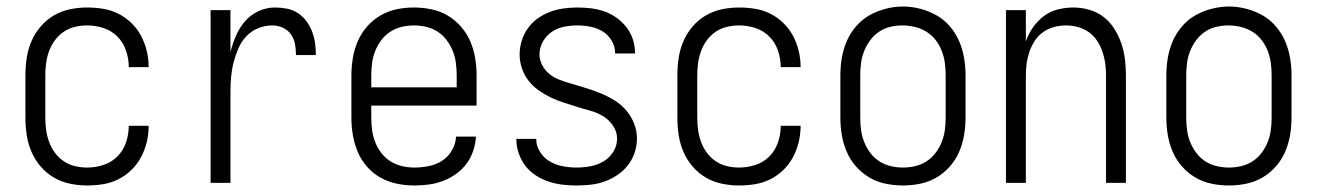

<svg xmlns="http://www.w3.org/2000/svg" viewBox="-20 -561 4040 589"><path d="M247 8Q221 8 194.5 2.5Q168 -3 145 -16.5Q122 -30 104.5 -50.5Q87 -71 76.5 -95.5Q66 -120 62 -146.5Q58 -173 58 -200V-330Q58 -357 62 -383.5Q66 -410 76.5 -434.5Q87 -459 104.5 -479.5Q122 -500 145 -513.5Q168 -527 194.5 -532.5Q221 -538 247 -538Q272 -538 296.5 -534Q321 -530 343 -519Q365 -508 383 -490.5Q401 -473 412.5 -451.5Q424 -430 430 -405.5Q436 -381 436 -356Q436 -356 436 -355.5Q436 -355 436 -355H375Q375 -355 375 -355.5Q375 -356 375 -356Q375 -381 366.5 -406Q358 -431 340 -449Q322 -467 297.5 -475Q273 -483 247 -483Q228 -483 209.5 -478.5Q191 -474 175.5 -463.5Q160 -453 148.5 -437.5Q137 -422 130.5 -404Q124 -386 121.5 -367.5Q119 -349 119 -330V-200Q119 -181 121.5 -162.5Q124 -144 130.5 -126Q137 -108 148.5 -92.5Q160 -77 175.5 -66.5Q191 -56 209.5 -51.5Q228 -47 247 -47Q273 -47 297.5 -55Q322 -63 340 -81Q358 -99 366.5 -124Q375 -149 375 -174Q375 -174 375 -174.5Q375 -175 375 -175H436Q436 -175 436 -174.5Q436 -174 436 -174Q436 -149 430 -124.5Q424 -100 412.5 -78.5Q401 -57 383 -39.5Q365 -22 343 -11Q321 0 296.5 4Q272 8 247 8Z M626 0V-530H687V-401Q693 -426 703.5 -450.5Q714 -475 731 -495Q748 -515 772.5 -526.5Q797 -538 823 -538Q842 -538 860 -534.5Q878 -531 893.5 -521Q909 -511 920 -496Q931 -481 937.5 -464Q944 -447 946.5 -429Q949 -411 949 -392H888Q888 -409 885 -425.5Q882 -442 872.5 -455.5Q863 -469 847.5 -476Q832 -483 816 -483Q793 -483 772 -474.5Q751 -466 735.5 -449.5Q720 -433 711 -412Q702 -391 696.5 -369.5Q691 -348 689 -325.5Q687 -303 687 -281V0Z M1251 8Q1224 8 1197.5 2.5Q1171 -3 1147.5 -16Q1124 -29 1106 -49.5Q1088 -70 1077.5 -95Q1067 -120 1062.5 -146.5Q1058 -173 1058 -200V-330Q1058 -357 1062.5 -383.5Q1067 -410 1077.5 -434.5Q1088 -459 1106 -479.5Q1124 -500 1147 -513.5Q1170 -527 1196.5 -532.5Q1223 -538 1250 -538Q1277 -538 1303.5 -532.5Q1330 -527 1353 -513.5Q1376 -500 1394 -479.5Q1412 -459 1422.5 -434.5Q1433 -410 1437.5 -383.5Q1442 -357 1442 -330V-237H1119V-200Q1119 -181 1121.5 -162Q1124 -143 1131 -125Q1138 -107 1150 -91.5Q1162 -76 1178 -66Q1194 -56 1213 -51.5Q1232 -47 1251 -47Q1273 -47 1295.5 -51.5Q1318 -56 1336.5 -68Q1355 -80 1366.5 -100Q1378 -120 1379 -142H1440Q1439 -120 1431.5 -98Q1424 -76 1410.5 -58Q1397 -40 1378.5 -27Q1360 -14 1339 -6Q1318 2 1296 5Q1274 8 1251 8ZM1381 -293V-330Q1381 -349 1378.5 -368Q1376 -387 1369 -404.5Q1362 -422 1350.5 -437.5Q1339 -453 1323 -463.5Q1307 -474 1288 -478.5Q1269 -483 1250 -483Q1231 -483 1212 -478.5Q1193 -474 1177 -463.5Q1161 -453 1149.5 -437.5Q1138 -422 1131 -404.5Q1124 -387 1121.5 -368Q1119 -349 1119 -330V-293Z M1749 8Q1727 8 1705.5 5.5Q1684 3 1663 -4Q1642 -11 1623.5 -23Q1605 -35 1592 -52Q1579 -69 1571.5 -90Q1564 -111 1564 -133Q1564 -133 1564 -133.5Q1564 -134 1564 -135H1625Q1625 -135 1625 -134.5Q1625 -134 1625 -134Q1625 -113 1637 -94.5Q1649 -76 1667 -65.5Q1685 -55 1706.5 -51Q1728 -47 1749 -47Q1770 -47 1791.5 -51Q1813 -55 1831.5 -66Q1850 -77 1861.5 -95.5Q1873 -114 1873 -136Q1873 -157 1860.5 -175.5Q1848 -194 1829.5 -205Q1811 -216 1790.5 -221.5Q1770 -227 1749.5 -233.5Q1729 -240 1708.5 -246.5Q1688 -253 1668.5 -262.5Q1649 -272 1631.5 -284.5Q1614 -297 1601 -314Q1588 -331 1581 -352Q1574 -373 1574 -394Q1574 -415 1580.5 -436Q1587 -457 1599.5 -474.5Q1612 -492 1629.5 -504.5Q1647 -517 1667 -524.5Q1687 -532 1708.5 -535Q1730 -538 1751 -538Q1772 -538 1793 -535.5Q1814 -533 1834 -526Q1854 -519 1871.5 -506.5Q1889 -494 1902 -477Q1915 -460 1921.5 -440Q1928 -420 1928 -399Q1928 -398 1928 -397.5Q1928 -397 1928 -397H1867Q1867 -397 1867 -397Q1867 -397 1867 -398Q1867 -418 1856.5 -436Q1846 -454 1829 -464.5Q1812 -475 1791.5 -479Q1771 -483 1751 -483Q1731 -483 1710.5 -479Q1690 -475 1673 -463.5Q1656 -452 1645.5 -433.5Q1635 -415 1635 -394Q1635 -377 1643.5 -361Q1652 -345 1665.5 -334Q1679 -323 1696 -316.5Q1713 -310 1730 -305H1731Q1754 -298 1777 -291Q1800 -284 1822 -275Q1844 -266 1864.5 -253.5Q1885 -241 1900.5 -223Q1916 -205 1925 -182.5Q1934 -160 1934 -136Q1934 -114 1927 -93Q1920 -72 1906.5 -54.5Q1893 -37 1874.5 -24.5Q1856 -12 1835.5 -4.5Q1815 3 1793 5.5Q1771 8 1749 8Z M2247 8Q2221 8 2194.5 2.5Q2168 -3 2145 -16.5Q2122 -30 2104.5 -50.5Q2087 -71 2076.5 -95.5Q2066 -120 2062 -146.5Q2058 -173 2058 -200V-330Q2058 -357 2062 -383.5Q2066 -410 2076.5 -434.5Q2087 -459 2104.5 -479.5Q2122 -500 2145 -513.5Q2168 -527 2194.5 -532.5Q2221 -538 2247 -538Q2272 -538 2296.5 -534Q2321 -530 2343 -519Q2365 -508 2383 -490.5Q2401 -473 2412.5 -451.5Q2424 -430 2430 -405.5Q2436 -381 2436 -356Q2436 -356 2436 -355.5Q2436 -355 2436 -355H2375Q2375 -355 2375 -355.5Q2375 -356 2375 -356Q2375 -381 2366.5 -406Q2358 -431 2340 -449Q2322 -467 2297.5 -475Q2273 -483 2247 -483Q2228 -483 2209.5 -478.5Q2191 -474 2175.5 -463.5Q2160 -453 2148.5 -437.5Q2137 -422 2130.5 -404Q2124 -386 2121.5 -367.5Q2119 -349 2119 -330V-200Q2119 -181 2121.5 -162.5Q2124 -144 2130.5 -126Q2137 -108 2148.5 -92.5Q2160 -77 2175.5 -66.5Q2191 -56 2209.5 -51.5Q2228 -47 2247 -47Q2273 -47 2297.5 -55Q2322 -63 2340 -81Q2358 -99 2366.5 -124Q2375 -149 2375 -174Q2375 -174 2375 -174.5Q2375 -175 2375 -175H2436Q2436 -175 2436 -174.5Q2436 -174 2436 -174Q2436 -149 2430 -124.5Q2424 -100 2412.5 -78.5Q2401 -57 2383 -39.5Q2365 -22 2343 -11Q2321 0 2296.5 4Q2272 8 2247 8Z M2750 8Q2723 8 2696.5 2.5Q2670 -3 2647 -16.5Q2624 -30 2606 -50.5Q2588 -71 2577.5 -95.5Q2567 -120 2562.5 -146.5Q2558 -173 2558 -200V-330Q2558 -357 2562.5 -383.5Q2567 -410 2577.5 -434.5Q2588 -459 2606 -480Q2624 -501 2647 -514Q2670 -527 2696.5 -534Q2723 -541 2750 -541Q2777 -541 2803.5 -534Q2830 -527 2853 -514Q2876 -501 2894 -480Q2912 -459 2922.5 -434.5Q2933 -410 2937.5 -383.5Q2942 -357 2942 -330V-200Q2942 -173 2937.5 -146.5Q2933 -120 2922.5 -95.5Q2912 -71 2894 -50.5Q2876 -30 2853 -16.5Q2830 -3 2803.5 2.5Q2777 8 2750 8ZM2750 -47Q2769 -47 2788 -51.5Q2807 -56 2823 -66.5Q2839 -77 2850.5 -92.5Q2862 -108 2869 -125.5Q2876 -143 2878.5 -162Q2881 -181 2881 -200V-330Q2881 -349 2878.5 -368Q2876 -387 2869 -405Q2862 -423 2850 -438.5Q2838 -454 2821.5 -464Q2805 -474 2786 -478.5Q2767 -483 2748 -483Q2729 -483 2710.5 -478.5Q2692 -474 2676.5 -463.5Q2661 -453 2649.5 -437.5Q2638 -422 2631 -404.5Q2624 -387 2621.5 -368Q2619 -349 2619 -330V-200Q2619 -181 2621.5 -162Q2624 -143 2631 -125.5Q2638 -108 2649.5 -92.5Q2661 -77 2677 -66.5Q2693 -56 2712 -51.5Q2731 -47 2750 -47Z M3066 0V-530H3127V-434Q3135 -457 3149 -477Q3163 -497 3182 -511.5Q3201 -526 3225 -532Q3249 -538 3273 -538Q3297 -538 3321.5 -531Q3346 -524 3365.5 -509Q3385 -494 3398.5 -472.5Q3412 -451 3420 -427.5Q3428 -404 3431 -379.5Q3434 -355 3434 -330V0H3373V-330Q3373 -349 3370.5 -367Q3368 -385 3362 -402.5Q3356 -420 3345.5 -436Q3335 -452 3320 -462.5Q3305 -473 3287 -478Q3269 -483 3250 -483Q3231 -483 3213 -478Q3195 -473 3180 -462.5Q3165 -452 3154.5 -436Q3144 -420 3138 -402.5Q3132 -385 3129.5 -367Q3127 -349 3127 -330V0Z M3750 8Q3723 8 3696.5 2.5Q3670 -3 3647 -16.5Q3624 -30 3606 -50.5Q3588 -71 3577.5 -95.5Q3567 -120 3562.5 -146.5Q3558 -173 3558 -200V-330Q3558 -357 3562.5 -383.5Q3567 -410 3577.5 -434.5Q3588 -459 3606 -480Q3624 -501 3647 -514Q3670 -527 3696.5 -534Q3723 -541 3750 -541Q3777 -541 3803.5 -534Q3830 -527 3853 -514Q3876 -501 3894 -480Q3912 -459 3922.5 -434.5Q3933 -410 3937.5 -383.5Q3942 -357 3942 -330V-200Q3942 -173 3937.5 -146.5Q3933 -120 3922.5 -95.5Q3912 -71 3894 -50.5Q3876 -30 3853 -16.5Q3830 -3 3803.5 2.5Q3777 8 3750 8ZM3750 -47Q3769 -47 3788 -51.5Q3807 -56 3823 -66.5Q3839 -77 3850.5 -92.5Q3862 -108 3869 -125.5Q3876 -143 3878.5 -162Q3881 -181 3881 -200V-330Q3881 -349 3878.5 -368Q3876 -387 3869 -405Q3862 -423 3850 -438.5Q3838 -454 3821.5 -464Q3805 -474 3786 -478.5Q3767 -483 3748 -483Q3729 -483 3710.5 -478.5Q3692 -474 3676.5 -463.5Q3661 -453 3649.5 -437.5Q3638 -422 3631 -404.5Q3624 -387 3621.5 -368Q3619 -349 3619 -330V-200Q3619 -181 3621.5 -162Q3624 -143 3631 -125.5Q3638 -108 3649.5 -92.5Q3661 -77 3677 -66.5Q3693 -56 3712 -51.5Q3731 -47 3750 -47Z"/></svg>

Font: Iosevka Term Light
Style: Regular
Weight: 300
Monospace: yes
Designer: Belleve Invis
Foundry: Belleve Invis
Version: Version 9.0.1; ttfautohint (v1.8.3)